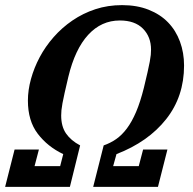

<svg xmlns="http://www.w3.org/2000/svg" viewBox="-35 -730 752 750"><path d="M22 -146H117L100 -81H200L212 -128Q151 -157 112.5 -207.5Q74 -258 74 -337Q74 -378 86 -421.5Q98 -465 120 -506.5Q142 -548 174.5 -585Q207 -622 248 -650Q289 -678 337.5 -694Q386 -710 442 -710Q500 -710 545.5 -692Q591 -674 621.5 -642.5Q652 -611 668 -567.5Q684 -524 684 -474Q684 -353 614 -264.5Q544 -176 420 -128L407 -81H507L524 -146H619L582 0H329L370 -162Q396 -171 418.5 -186.5Q441 -202 460.5 -228Q480 -254 496.5 -292.5Q513 -331 527 -387Q536 -424 541.5 -448.5Q547 -473 550 -489Q553 -505 554 -515.5Q555 -526 555 -536Q555 -586 523.5 -618Q492 -650 433 -650Q361 -650 309.5 -594Q258 -538 232 -430Q223 -392 217.5 -367.5Q212 -343 209 -326.5Q206 -310 205 -299.5Q204 -289 204 -279Q204 -236 223 -208.5Q242 -181 278 -162L238 0H-15Z"/></svg>

Font: IBM Plex Serif SmBld
Style: Italic
Weight: 600
Italic angle: -14°
Designer: Mike Abbink, Paul van der Laan, Pieter van Rosmalen
Foundry: Bold Monday
Version: Version 3.001